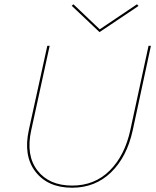

<svg xmlns="http://www.w3.org/2000/svg" viewBox="-20 -872 729 897"><path d="M627 -844 445 -722 315 -845 323 -852 446 -735 620 -852ZM674 -658H685L600 -263Q573 -139 499 -67Q425 5 317 5Q204 5 146 -69.5Q88 -144 115 -266L201 -658H212L126 -264Q100 -147 154.5 -76Q209 -5 317 -5Q422 -5 492.5 -75Q563 -145 589 -265Z"/></svg>

Font: EauTestInfant Hairline
Style: Italic
Weight: 250
Italic angle: -12°
Designer: Christian Thalmann (Catharsis Fonts)
Version: Version 0.001;PS 000.001;hotconv 1.0.88;makeotf.lib2.5.64775